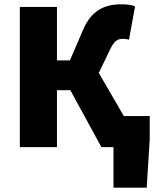

<svg xmlns="http://www.w3.org/2000/svg" viewBox="-20 -682 722 890"><path d="M72 0H244V-264H306L450 0H506V188H660L674 -36V-144H554L438 -344L490 -452C508 -490 524 -502 548 -502C562 -502 572 -500 578 -498L606 -652C590 -660 566 -662 540 -662C466 -662 404 -634 366 -546L304 -402H244V-650H72Z"/></svg>

Font: Source Sans Pro Black
Style: Regular
Weight: 900
Designer: Paul D. Hunt
Foundry: Adobe Systems Incorporated
Version: Version 3.006;hotconv 1.0.111;makeotfexe 2.5.65597